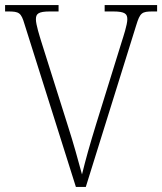

<svg xmlns="http://www.w3.org/2000/svg" viewBox="-20 -734 637 754"><path d="M76 -640 278 0H317L515 -635C530 -684 537 -689 580 -689H597V-714H391V-689H424C472 -689 480 -679 480 -658C480 -637 464 -589 458 -570L358 -248C331 -160 317 -110 302 -49C286 -107 271 -164 244 -248L142 -571C136 -591 121 -637 121 -658C121 -679 129 -689 176 -689H210V-714H0V-689H12C55 -689 63 -684 76 -640Z"/></svg>

Font: Noto Serif Devanagari SemiCondensed ExtraLight
Style: Regular
Weight: 200
Width: 4
Designer: Universal Thirst, Indian Type Foundry and the Monotype Design Team
Foundry: Monotype Imaging Inc.
Version: Version 2.004